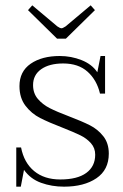

<svg xmlns="http://www.w3.org/2000/svg" viewBox="-20 -690 460 720"><path d="M85 -652 101 -670 195 -591Q205 -584 211 -584Q215 -584 226 -591L320 -670L336 -652L227 -545H194ZM41 -137H59Q70 -80 108 -48.5Q146 -17 206 -17Q270 -17 303.5 -41.5Q337 -66 337 -110Q337 -135 321 -153Q305 -171 281.5 -182.5Q258 -194 215 -211Q163 -231 130.5 -247.5Q98 -264 75.5 -293.5Q53 -323 53 -367Q53 -422 95 -451Q137 -480 204 -480Q247 -480 286 -464.5Q325 -449 345 -419L357 -480H374V-339H355Q343 -390 308.5 -421Q274 -452 217 -452Q165 -452 134.5 -430.5Q104 -409 104 -371Q104 -340 122 -319Q140 -298 166.5 -284.5Q193 -271 238 -254Q288 -235 317.5 -220Q347 -205 367.5 -179Q388 -153 388 -114Q388 -53 341.5 -21.5Q295 10 220 10Q174 10 134 -4.5Q94 -19 70 -53L58 10H41Z"/></svg>

Font: Taviraj ExtraLight
Style: Regular
Weight: 200
Designer: Katatrad Team
Foundry: CadsonDemak
Version: Version 1.030